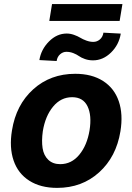

<svg xmlns="http://www.w3.org/2000/svg" viewBox="-20 -917 654 948"><path d="M262.1 10.7Q180 10.7 124.5 -24.9Q68.9 -60.4 47.1 -124.6Q25.2 -188.9 39.1 -273.1Q59.3 -399.5 144 -476Q228.7 -552.6 351.6 -552.6Q433.6 -552.6 489 -517Q544.4 -481.5 566.4 -417.3Q588.4 -353 574.6 -268.5Q554 -142.4 469.3 -65.9Q384.6 10.7 262.1 10.7ZM277.3 -106.5Q333.1 -106.5 371.4 -152.9Q409.8 -199.2 422.2 -273.8Q433.9 -347.3 412.1 -392.2Q390.3 -437.1 336.3 -437.1Q280.5 -437.1 242 -390.4Q203.5 -343.8 191.4 -269.2Q184.7 -221.6 190.3 -185.4Q196 -149.1 218.6 -127.8Q241.1 -106.5 277.3 -106.5ZM490.8 -755.7 576.3 -751.1Q567.5 -696 528.1 -657.5Q488.6 -619 439.3 -619Q418 -619 399.5 -625.5Q381 -632.1 369.9 -640.1Q358.7 -648.1 342.2 -654.7Q325.6 -661.2 307.9 -661.2Q290.8 -661.2 276.8 -649Q262.8 -636.7 259.6 -615.8L174.4 -620.4Q182.9 -672.9 221.8 -712.2Q260.7 -751.4 309.3 -751.4Q327.1 -751.4 345.2 -745Q363.3 -738.6 376.1 -730.8Q388.8 -723 406.4 -716.6Q424 -710.2 440.7 -710.2Q458.8 -710.2 473 -722.1Q487.2 -734 490.8 -755.7ZM584.5 -897 570.7 -813.6H223.4L236.9 -897Z"/></svg>

Font: Karasuma Gothic
Style: Bold Italic
Weight: 700
Italic angle: 9.39998°
Designer: Rasmus Andersson / Ryoko Nishizuka
Foundry: Genbu
Version: Version 1.00